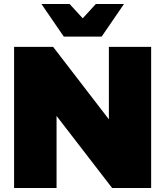

<svg xmlns="http://www.w3.org/2000/svg" viewBox="-20 -934 821 954"><path d="M731 0H537L261 -358V0H50V-701H244L521 -341V-701H731ZM485 -752H297L186 -914H326L391 -843L456 -914H596Z"/></svg>

Font: Argentum Novus Black
Style: Regular
Weight: 900
Designer: Julieta Ulanovsky (font) & Cristiano Sobral (main changes)
Foundry: Julieta Ulanovsky (font) & Cristiano Sobral (main changes)
Version: Version 3.00;November 27, 2020;FontCreator 13.0.0.2655 64-bi